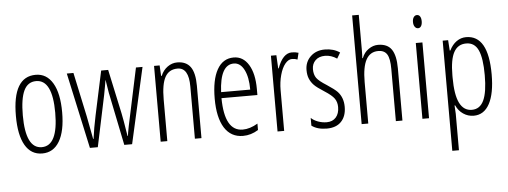

<svg xmlns="http://www.w3.org/2000/svg" viewBox="-59 -929 3534 1337"><g transform="rotate(-5 1708.5 -260.0)"><path d="M208 -540Q284.2 -540 326.7 -468.3Q369.1 -396.5 369.1 -264.4Q369.1 -132.3 326.9 -61.3Q284.7 9.8 206.5 9.8Q128.4 9.8 87.2 -61.3Q45.9 -132.3 45.9 -266.1Q45.9 -540 208 -540ZM207 -496.1Q148.4 -496.1 121.3 -439.2Q94.2 -382.3 94.2 -266.1Q94.2 -34.2 207 -34.2Q320.8 -34.2 320.8 -265.1Q320.8 -496.1 207 -496.1Z M835 0H780.3L707 -358.9L705.1 -367.2L689.9 -460.9H689L682.1 -419.4L670.9 -358.9L595.2 0H540L424.8 -529.8H471.2L537.1 -221.2L567.9 -60.1H570.8Q580.1 -132.8 599.1 -222.2L665 -529.8H713.9L780.3 -221.2Q788.1 -186.5 808.1 -60.1H811Q812 -73.2 822.8 -128.2Q833.5 -183.1 908.2 -529.8H954.1Z M1196.8 -540Q1259.3 -540 1289.6 -498.3Q1319.8 -456.5 1319.8 -366.2V0H1273.9V-365.2Q1273.9 -497.1 1195.8 -497.1Q1136.2 -497.1 1108.6 -447.8Q1081.1 -398.4 1081.1 -291V0H1034.7V-529.8H1073.7L1077.6 -456.1H1082Q1098.1 -495.1 1129.4 -517.6Q1160.6 -540 1196.8 -540Z M1609.9 9.8Q1525.9 9.8 1480.5 -61.5Q1435.5 -133.8 1435.5 -265.4Q1435.5 -397 1475.8 -468.5Q1516.1 -540 1591.8 -540Q1657.7 -540 1695.8 -477.5Q1733.9 -415 1733.9 -308.1V-265.1H1482.9Q1484.9 -34.2 1611.8 -34.2Q1662.1 -34.2 1716.8 -66.9V-22Q1666 9.8 1609.9 9.8ZM1687.5 -307.1Q1687.5 -394.5 1660.9 -446.3Q1634.3 -498 1588.9 -498Q1493.2 -498 1483.9 -307.1Z M1998.5 -540Q2022.9 -540 2044.9 -533.2L2033.7 -486.8Q2016.1 -494.1 1997.6 -494.1Q1996.1 -494.1 1995.1 -494.1Q1970.2 -494.1 1947.5 -466.6Q1924.8 -439 1911.4 -389.9Q1897.9 -340.8 1897.9 -284.7Q1897.9 -282.7 1897.9 -280.8V0H1851.6V-529.8H1889.6L1894.5 -437H1897.9Q1935.1 -540 1998.5 -540Z M2198.7 -34.2Q2239.7 -34.2 2263.2 -60.8Q2286.6 -87.4 2286.6 -132.8Q2286.6 -167.5 2269.3 -192.4Q2252 -217.3 2200.9 -249.8Q2149.9 -282.2 2130.6 -302.2Q2111.3 -322.3 2100.6 -347.4Q2089.8 -372.6 2089.8 -408.2Q2089.8 -465.3 2128.7 -502.7Q2167.5 -540 2228.8 -540Q2290 -540 2333.5 -509.8L2309.6 -469.2Q2269.5 -496.1 2226.6 -496.1Q2183.6 -496.1 2159.2 -471.9Q2134.8 -447.8 2134.8 -410.4Q2134.8 -373 2151.4 -349.1Q2168 -325.7 2221.7 -292Q2273.9 -257.8 2293.5 -237.3Q2332.5 -195.3 2332.5 -130.4Q2332.5 -65.4 2297.1 -27.8Q2261.7 9.8 2195.6 9.8Q2129.4 9.8 2089.8 -20V-74.2Q2107.9 -56.2 2137.7 -45.2Q2167.5 -34.2 2198.7 -34.2Z M2485.8 -759.8V-513.2Q2485.8 -477.1 2483.9 -457H2487.8Q2503.4 -497.1 2534.7 -518.1Q2565.9 -540 2600.6 -540Q2666.5 -540 2695.6 -497.1Q2724.6 -454.1 2724.6 -365.2V0H2678.7V-365.2Q2678.7 -436.5 2660.2 -466.8Q2641.6 -497.1 2598.6 -497.1Q2542 -497.1 2513.9 -446.5Q2485.8 -396 2485.8 -290V0H2439.5V-759.8Z M2857.4 -677.2Q2857.4 -698.2 2866.2 -710.7Q2875 -723.1 2888.9 -723.1Q2902.8 -723.1 2910.6 -710.9Q2918.5 -698.7 2918.5 -677.2Q2918.5 -655.8 2910.6 -643.3Q2902.8 -630.9 2889.2 -630.9Q2875.5 -630.9 2866.5 -643.6Q2857.4 -656.2 2857.4 -677.2ZM2910.6 0H2864.3V-529.8H2910.6Z M3216.3 -540Q3371.6 -540 3371.6 -266.1Q3371.6 -133.3 3333.3 -61.8Q3294.9 9.8 3222.7 9.8Q3182.6 9.8 3149.7 -12.5Q3116.7 -34.7 3099.6 -73.2H3095.2L3098.6 -15.1V240.2H3052.2V-529.8H3090.3L3095.2 -457H3099.6Q3119.1 -497.1 3149.7 -518.6Q3180.2 -540 3216.3 -540ZM3098.6 -284.2V-269Q3098.6 -147.5 3127.4 -89.8Q3156.2 -32.2 3213.1 -32.2Q3270 -32.2 3296.6 -89.4Q3323.2 -146.5 3323.2 -265.1Q3323.2 -383.8 3297.6 -439.9Q3272 -496.1 3213.4 -496.1Q3154.8 -496.1 3126.7 -444.6Q3098.6 -393.1 3098.6 -284.2Z"/></g></svg>

Font: Open Sans Hebrew Condensed Light
Style: Regular
Weight: 300
Width: 3
Foundry: Ascender Corporation, Yanek Iontef
Version: Version 2.001;PS 002.001;hotconv 1.0.70;makeotf.lib2.5.58329